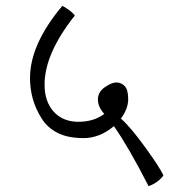

<svg xmlns="http://www.w3.org/2000/svg" viewBox="-20 -635 589 659"><path d="M371 -202Q322 -161 267 -161Q212 -161 176.5 -179.5Q141 -198 122 -230Q83 -292 83 -367Q83 -483 194 -615Q222 -600 237 -582Q133 -451 133 -345Q133 -286 164.5 -251.5Q196 -217 249 -217Q302 -217 338 -244Q316 -268 316 -293.5Q316 -319 339.5 -335.5Q363 -352 379.5 -352Q396 -352 408 -339.5Q420 -327 420 -294.5Q420 -262 395 -228Q428 -199 478 -130Q528 -61 541 -33Q523 -8 490 4Q422 -129 371 -202Z"/></svg>

Font: Karma Light
Style: Regular
Weight: 300
Designer: Joana Correia
Foundry: Indian Type Foundry
Version: Version 1.202;PS 1.0;hotconv 1.0.78;makeotf.lib2.5.61930; tt